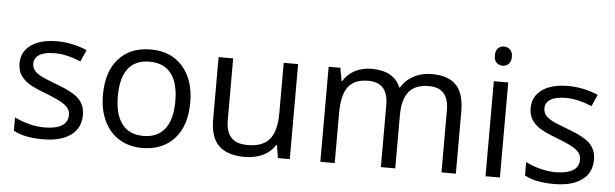

<svg xmlns="http://www.w3.org/2000/svg" viewBox="-48 -900 3450 1077"><g transform="rotate(5 1677.5 -362.0)"><path d="M431.2 -146Q431.2 -71.3 375.5 -30.8Q319.8 9.8 219.2 9.8Q112.8 9.8 53.2 -23.9V-99.1Q91.8 -79.6 136 -68.4Q180.2 -57.1 221.2 -57.1Q284.7 -57.1 318.8 -77.4Q353 -97.7 353 -139.2Q353 -170.4 325.9 -192.6Q298.8 -214.8 220.2 -245.1Q145.5 -272.9 114 -293.7Q82.5 -314.5 67.1 -340.8Q51.8 -367.2 51.8 -403.8Q51.8 -469.2 105 -507.1Q158.2 -544.9 251 -544.9Q337.4 -544.9 419.9 -509.8L391.1 -443.8Q310.5 -477.1 245.1 -477.1Q187.5 -477.1 158.2 -459Q128.9 -440.9 128.9 -409.2Q128.9 -387.7 139.9 -372.6Q150.9 -357.4 175.3 -343.8Q199.7 -330.1 269 -304.2Q364.3 -269.5 397.7 -234.4Q431.2 -199.2 431.2 -146Z M1024.9 -268.1Q1024.9 -137.2 959 -63.7Q893.1 9.8 776.9 9.8Q705.1 9.8 649.4 -23.9Q593.8 -57.6 563.5 -120.6Q533.2 -183.6 533.2 -268.1Q533.2 -398.9 598.6 -471.9Q664.1 -544.9 780.3 -544.9Q892.6 -544.9 958.7 -470.2Q1024.9 -395.5 1024.9 -268.1ZM617.2 -268.1Q617.2 -165.5 658.2 -111.8Q699.2 -58.1 778.8 -58.1Q858.4 -58.1 899.7 -111.6Q940.9 -165 940.9 -268.1Q940.9 -370.1 899.7 -423.1Q858.4 -476.1 777.8 -476.1Q698.2 -476.1 657.7 -423.8Q617.2 -371.6 617.2 -268.1Z M1243.2 -535.2V-188Q1243.2 -122.6 1272.9 -90.3Q1302.7 -58.1 1366.2 -58.1Q1450.2 -58.1 1489 -104Q1527.8 -149.9 1527.8 -253.9V-535.2H1608.9V0H1542L1530.3 -71.8H1525.9Q1501 -32.2 1456.8 -11.2Q1412.6 9.8 1356 9.8Q1258.3 9.8 1209.7 -36.6Q1161.1 -83 1161.1 -185.1V-535.2Z M2462.9 0V-348.1Q2462.9 -412.1 2435.5 -444.1Q2408.2 -476.1 2350.6 -476.1Q2274.9 -476.1 2238.8 -432.6Q2202.6 -389.2 2202.6 -298.8V0H2121.6V-348.1Q2121.6 -412.1 2094.2 -444.1Q2066.9 -476.1 2008.8 -476.1Q1932.6 -476.1 1897.2 -430.4Q1861.8 -384.8 1861.8 -280.8V0H1780.8V-535.2H1846.7L1859.9 -461.9H1863.8Q1886.7 -501 1928.5 -522.9Q1970.2 -544.9 2022 -544.9Q2147.5 -544.9 2186 -454.1H2189.9Q2213.9 -496.1 2259.3 -520.5Q2304.7 -544.9 2362.8 -544.9Q2453.6 -544.9 2498.8 -498.3Q2543.9 -451.7 2543.9 -349.1V0Z M2792 0H2710.9V-535.2H2792ZM2704.1 -680.2Q2704.1 -708 2717.8 -720.9Q2731.4 -733.9 2752 -733.9Q2771.5 -733.9 2785.6 -720.7Q2799.8 -707.5 2799.8 -680.2Q2799.8 -652.8 2785.6 -639.4Q2771.5 -626 2752 -626Q2731.4 -626 2717.8 -639.4Q2704.1 -652.8 2704.1 -680.2Z M3309.1 -146Q3309.1 -71.3 3253.4 -30.8Q3197.8 9.8 3097.2 9.8Q2990.7 9.8 2931.2 -23.9V-99.1Q2969.7 -79.6 3013.9 -68.4Q3058.1 -57.1 3099.1 -57.1Q3162.6 -57.1 3196.8 -77.4Q3231 -97.7 3231 -139.2Q3231 -170.4 3203.9 -192.6Q3176.8 -214.8 3098.1 -245.1Q3023.4 -272.9 2991.9 -293.7Q2960.4 -314.5 2945.1 -340.8Q2929.7 -367.2 2929.7 -403.8Q2929.7 -469.2 2982.9 -507.1Q3036.1 -544.9 3128.9 -544.9Q3215.3 -544.9 3297.9 -509.8L3269 -443.8Q3188.5 -477.1 3123 -477.1Q3065.4 -477.1 3036.1 -459Q3006.8 -440.9 3006.8 -409.2Q3006.8 -387.7 3017.8 -372.6Q3028.8 -357.4 3053.2 -343.8Q3077.6 -330.1 3147 -304.2Q3242.2 -269.5 3275.6 -234.4Q3309.1 -199.2 3309.1 -146Z"/></g></svg>

Font: f01206874
Style: Regular
Weight: 400
Foundry: Ascender Corporation
Version: Version 1.10